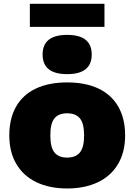

<svg xmlns="http://www.w3.org/2000/svg" viewBox="-20 -1002 722 1032"><path d="M30 -274Q30 -365 66.5 -429Q103 -493 172.8 -526Q242.5 -559 341 -559Q440 -559 509.8 -525.8Q579.5 -492.5 616 -428.5Q652.5 -364.5 652.5 -274.5Q652.5 -184.5 614.5 -120.2Q576.5 -56 506.2 -22.5Q436 11 341 11Q246 11 176 -22.5Q106 -56 68 -120.2Q30 -184.5 30 -274ZM432 -274Q432 -338.5 409.5 -365.8Q387 -393 341 -393Q295 -393 272.8 -366Q250.5 -339 250.5 -274.5Q250.5 -210 272.8 -182.5Q295 -155 341 -155Q387 -155 409.5 -182.5Q432 -210 432 -274ZM209 -709Q209 -814.5 341 -814.5Q473 -814.5 473 -709Q473 -603.5 341 -603.5Q209 -603.5 209 -709ZM140.5 -857.5V-981.5H541.5V-857.5Z"/></svg>

Font: Encode Sans Semi Expanded Black
Style: Regular
Weight: 900
Width: 6
Designer: Multiple Designers
Foundry: Impallari Type
Version: Version 2.000